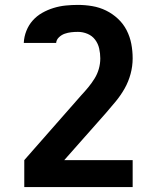

<svg xmlns="http://www.w3.org/2000/svg" viewBox="-20 -548 640 783"><path d="M521 215H79V105L311 -159Q326 -175 340 -192Q354 -209 365.5 -227.5Q377 -246 383 -267Q389 -288 389 -310Q389 -330 384.5 -350Q380 -370 368 -386Q356 -402 337 -410Q318 -418 298 -418Q284 -418 270.5 -416.5Q257 -415 244 -410.5Q231 -406 220.5 -396Q210 -386 209 -373H77Q78 -398 87.5 -422Q97 -446 113.5 -464.5Q130 -483 152 -495.5Q174 -508 198.5 -515.5Q223 -523 248 -525.5Q273 -528 298 -528Q327 -528 356.5 -523Q386 -518 412.5 -505Q439 -492 461 -471.5Q483 -451 496.5 -424.5Q510 -398 515.5 -369Q521 -340 521 -310Q521 -278 512.5 -246.5Q504 -215 488.5 -187.5Q473 -160 452.5 -135Q432 -110 411 -86L242 105H521Z"/></svg>

Font: Iosevka Extrabold Extended
Style: Regular
Weight: 800
Width: 7
Monospace: yes
Designer: Belleve Invis
Foundry: Belleve Invis
Version: Version 32.5.0; ttfautohint (v1.8.4)